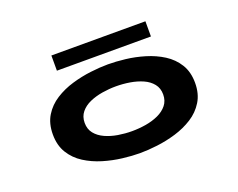

<svg xmlns="http://www.w3.org/2000/svg" viewBox="-108 -858 1316 1063"><g transform="rotate(-20 550.0 -327.0)"><path d="M552.5 11Q506.5 11 450.5 4.2Q394.5 -2.5 338.8 -19.2Q283 -36 236.5 -65.5Q190 -95 161.8 -140.8Q133.5 -186.5 133.5 -251Q133.5 -315.5 161.5 -361Q189.5 -406.5 236 -436Q282.5 -465.5 338.2 -482Q394 -498.5 450 -505.2Q506 -512 552.5 -512Q599 -512 654.8 -505.5Q710.5 -499 766.2 -482.2Q822 -465.5 868.5 -436Q915 -406.5 943.2 -361Q971.5 -315.5 971.5 -251Q971.5 -186.5 943.2 -140.8Q915 -95 868.5 -65.5Q822 -36 766.2 -19.2Q710.5 -2.5 654.8 4.2Q599 11 552.5 11ZM552.5 -118.5Q593.5 -118.5 634.2 -125.2Q675 -132 708.8 -147.5Q742.5 -163 763 -188.5Q783.5 -214 783.5 -251Q783.5 -288 763 -313.5Q742.5 -339 708.8 -354Q675 -369 634.2 -375.8Q593.5 -382.5 552.5 -382.5Q512 -382.5 471 -375.8Q430 -369 396.2 -354Q362.5 -339 341.8 -313.5Q321 -288 321 -251Q321 -214 341.5 -188.5Q362 -163 396 -147.5Q430 -132 471 -125.2Q512 -118.5 552.5 -118.5ZM275.5 -575.5V-665H829.5V-575.5Z"/></g></svg>

Font: Trispace Expanded
Style: Bold
Weight: 700
Width: 7
Designer: Tyler Finck
Foundry: Etcetera Type Company
Version: Version 1.210; ttfautohint (v1.8.3)